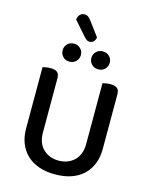

<svg xmlns="http://www.w3.org/2000/svg" viewBox="-143 -1082 940 1188"><g transform="rotate(15 326.5 -488.0)"><path d="M572 -213Q572 -162 555.5 -120Q539 -78 507.5 -48Q476 -18 430.5 -2Q385 14 326 14Q268 14 222.5 -2Q177 -18 145.5 -48Q114 -78 97.5 -120Q81 -162 81 -213V-607Q88 -609 102 -611.5Q116 -614 131 -614Q160 -614 174 -603Q188 -592 188 -564V-219Q188 -148 227.5 -111Q267 -74 326 -74Q356 -74 381 -83.5Q406 -93 425 -111Q444 -129 454.5 -156Q465 -183 465 -219V-607Q472 -609 486 -611.5Q500 -614 515 -614Q544 -614 558 -603Q572 -592 572 -564ZM291 -741Q291 -717 274.5 -700Q258 -683 232 -683Q206 -683 190 -700Q174 -717 174 -741Q174 -764 190 -781Q206 -798 232 -798Q258 -798 274.5 -781Q291 -764 291 -741ZM476 -741Q476 -717 459.5 -700Q443 -683 417 -683Q391 -683 374.5 -700Q358 -717 358 -741Q358 -764 374.5 -781Q391 -798 417 -798Q443 -798 459.5 -781Q476 -764 476 -741ZM206 -945Q207 -965 219 -977.5Q231 -990 247 -990Q262 -990 272 -983Q282 -976 292 -962L359 -872Q356 -853 345.5 -843.5Q335 -834 322 -834Q311 -834 303 -839Q295 -844 286 -854Z"/></g></svg>

Font: Baloo Da 2 Medium
Style: Regular
Weight: 500
Designer: Noopur Datye, Sulekha Rajkumar and Ek Type
Foundry: Ek Type
Version: Version 1.640;hotconv 1.0.111;makeotfexe 2.5.65597; ttfautoh